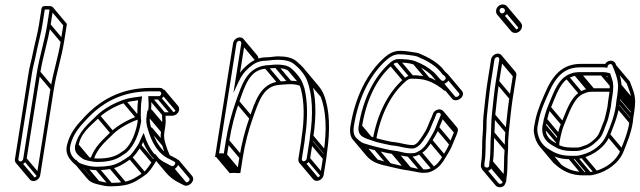

<svg xmlns="http://www.w3.org/2000/svg" viewBox="-20 -714 2801 840"><path d="M60.4 -18 120.4 -397C124 -419.7 129.9 -439.6 134.8 -462.6L142.8 -500.6C150 -534.9 159.7 -569.6 165.2 -604L175.9 -672.1C179.3 -672.4 182 -672.5 186.5 -672.5C191.1 -672.5 196.1 -672.2 196.9 -672.1L186.2 -604C175.3 -535.6 152.4 -466.9 141.4 -397L81.3 -18C80.6 -13.1 74.1 -7.5 69.2 -7.5C64.3 -7.5 59.6 -13.1 60.4 -18ZM66.8 7.5C80.4 7.5 94.2 -4.4 96.3 -18L156.4 -397C167.2 -465.2 190.1 -533.9 201.2 -604L213.3 -680.5C207.5 -687.5 201.8 -687.5 188.9 -687.5C181.7 -687.5 163.9 -690.6 161.7 -677L150.2 -604C144.9 -570.8 135.3 -536.3 127.9 -501.4L119.9 -463.4C115.2 -441.2 109.2 -420.9 105.4 -397L45.4 -18C43.2 -4.4 53.2 7.5 66.8 7.5ZM61.8 5.3 121.4 76 133.6 65.4 74.1 -5.3ZM82.7 -12.7 142.2 58 154.5 47.4 95 -23.3ZM142.7 -391.7 202.2 -321 214.5 -331.6 155 -402.3ZM187.5 -598.7 247 -528 259.3 -538.6 199.8 -609.3ZM199.1 -671.7 256.7 -603.2 245.7 -533.3C234.9 -464.9 212 -396.2 200.9 -326.3L140.9 52.7C140.1 57.6 133.6 63.2 128.7 63.2C126.5 63.2 123.9 62 122.1 59.9L62.6 -10.8L50.3 -0.2L109.8 70.5C113.6 75 119.3 78.2 126.3 78.2C139.9 78.2 153.7 66.3 155.9 52.7L215.9 -326.3C226.7 -394.5 249.6 -463.2 260.7 -533.3L272.7 -609.4L211.4 -682.3Z M519.4 -277.1C479.3 -263 434.8 -239.1 403.4 -208.9C366.1 -171.6 323.9 -139.3 308.4 -75.4L308.4 -75C303.8 -46.4 325 -32 339.9 -20.9C351.7 -12.1 371.1 -10.4 381.4 -7.7C389.4 -6 398 -5.5 405.9 -5.5C448.1 -5.5 481.3 -12 510.4 -31L533.3 -46.3C567.4 -75.8 589 -129.3 597.5 -183L597.7 -184.2C595.2 -199 596.1 -225.9 596.5 -240.1C596.4 -251.8 597.7 -266.2 600.5 -284L601.8 -292.6C572.3 -288.5 545.5 -286.3 519.4 -277.1ZM584.2 -275.3C582.3 -261.5 581.4 -248.1 581.3 -237.9C581.1 -224.9 579.5 -200.5 582.3 -181.8C573.9 -131.4 553.6 -82.6 525.2 -57.7L503.4 -43C478.6 -26.9 449 -20.5 408.2 -20.5C401.2 -20.5 395.5 -20.6 387.1 -22.3C375.6 -24.8 355.3 -28.8 350.9 -32.9C338.6 -44.2 319.5 -50.3 323.3 -74.6C332.5 -132.7 373.8 -160.4 413.2 -199.1C440.7 -226.1 482.7 -249 522.1 -262.9C541.2 -269.7 561.9 -272 584.2 -275.3ZM679.2 -329.5H639.2C509 -329.5 417.4 -275.5 347.8 -200.6C317.1 -167.5 286.5 -134.8 273.1 -79.6C265.7 -48.9 277.1 -28.2 289.9 -13C302.9 2.5 315.4 14.9 343 21.3C359.6 25.2 378.6 30.5 400.2 30.5C421.8 30.5 442 28.9 462.3 25.4C499.5 18.9 526.5 -0.8 551.5 -18.1C569.4 -30.5 584.3 -54.3 595.1 -71.7C599.9 -78.7 602.4 -84.5 605.9 -92.8C624.7 -47.1 654.5 -7 700.5 14.8L721.8 25.8C751 39.3 776.6 -8.8 750.4 -20.8L729.2 -31.8C680.1 -54.4 656.9 -102.6 641.4 -155.1C635.6 -175.1 633.1 -186.6 636.9 -211L640.1 -231C643 -249.2 642.2 -261.8 641.3 -278.5H671.1C684.5 -278.5 698.3 -289.3 700.6 -303.5C702.8 -317.3 693.1 -329.5 679.2 -329.5ZM625.1 -231 621.9 -211C617.7 -184.5 620.8 -169.3 626.8 -148.9C642.9 -94.2 668.6 -42.1 720.8 -18.2L742 -7.2C754.1 -1.7 740.2 16.8 730.2 12.2L708.9 1.2C660.3 -21.9 631.5 -65.5 614.1 -116.3L608.6 -132.5L600.2 -115.4C593.2 -101.2 589.2 -87.7 582.8 -78.6C571.2 -61.9 557.3 -39.4 544.1 -29.9C518.7 -12.8 494.6 4.9 462 10.6C442.7 14 423.6 15.5 402.6 15.5C382.8 15.5 365.4 11.7 349 6.8C329.9 1.8 322.4 -3.7 309.2 -15.9C293.8 -30.1 281.1 -48.7 287.9 -78.4C300.5 -129 327.5 -158.2 358.3 -191.4C425 -263.4 511.2 -314.5 636.8 -314.5H676.8C682.1 -314.5 686.4 -308.8 685.6 -303.5C684.7 -298.3 679.1 -293.5 676.8 -293.5H628.7C629.5 -272.4 631.9 -252.9 628.4 -231ZM631.3 -146.7 690.8 -76 703.1 -86.6 643.6 -157.3ZM626.6 -205.7 686.1 -135 698.4 -145.6 638.9 -216.3ZM629.8 -225.7 689.3 -155 701.6 -165.6 642.1 -236.3ZM630.5 -280.7 690 -210 702.3 -220.6 642.8 -291.3ZM669.5 -280.7 729 -210 741.3 -220.6 681.8 -291.3ZM690.3 -298.2 749.8 -227.5 762.1 -238.1 702.5 -308.8ZM343 19.3 402.5 90 414.8 79.4 355.3 8.7ZM398.5 28.3 458.1 99 470.3 88.4 410.8 17.7ZM459.3 23.3 518.9 94 531.1 83.4 471.6 12.7ZM545 -18.7 604.5 52 616.8 41.4 557.3 -29.3ZM586.1 -69.7 645.6 1 657.9 -9.6 598.3 -80.3ZM701.9 13.3 761.4 84 773.7 73.4 714.2 2.7ZM723.2 24.3 782.7 95 795 84.4 735.5 13.7ZM313.1 -69.7 359.5 -14.6 371.8 -25.2 325.4 -80.3ZM405.5 -198.7 465 -128 477.3 -138.6 417.8 -209.3ZM517.9 -264.7 577.5 -194 589.7 -204.6 530.2 -275.3ZM591 -208.7C588.1 -207.9 585.2 -207.1 582.2 -206.4C542.5 -190.6 497.7 -168.4 466.2 -138.2C431 -103 393.4 -73.4 375 -17.5L389.4 -15C406 -65.6 439.4 -92.4 476.1 -128.4C503.6 -155.4 545.8 -177 585 -192.2C586.6 -192.8 590.1 -193.6 592.5 -194.2ZM748.2 -5.1 807.7 65.6C814.3 73.4 801.6 86.8 793 82.9L771.8 71.9C750.7 61 732.7 47.5 718 30L658.5 -40.7L646.2 -30.1L705.7 40.6C721.3 59.2 740.6 74.8 763.4 85.5L784.7 96.5C806.6 106.6 837.5 75.8 820 55L760.5 -15.7ZM654.9 -26C652 -19 649.1 -12.8 645.7 -7.9C634.1 8.8 620.1 31.3 606.9 40.8C581.5 57.9 557.5 75.6 524.8 81.3C505.5 84.7 486.4 86.2 465.4 86.2C445.5 86.2 428.3 81.3 411.5 77.4C393.1 73.2 385.1 65.3 372.2 55L313.1 -15.3L300.8 -4.7L360.7 66.5C371.2 79 382 86.4 405.8 92C422.4 96 441.5 101.2 463 101.2C484.7 101.2 504.9 99.6 525.2 96.1C562.4 89.6 589.3 69.9 614.3 52.6C632.3 40.2 647.2 16.4 657.9 -1C662.7 -7.8 665.8 -15 668.8 -22.2ZM687.9 -160.3 684.8 -140.3C680.6 -113.8 683.6 -98.6 689.6 -78.2C694.8 -60.8 700.9 -43.8 708.4 -27.8L722.4 -35.9C715.1 -51 709.3 -67.5 704.2 -84.4C698.4 -104.4 695.9 -115.9 699.8 -140.3L702.9 -160.3C705.8 -178.4 705 -191.1 704.2 -207.8H733.9C747.4 -207.8 761.2 -218.6 763.4 -232.8C764.6 -240 762.4 -246.5 758.5 -251.2L698.9 -321.9L686.7 -311.3L746.2 -240.6C748 -238.4 748.8 -235.5 748.4 -232.8C747.6 -227.6 741.9 -222.8 736.3 -222.8H688.2C689 -201.7 691.4 -182.2 687.9 -160.3Z M1035.7 -525 1001.3 -307.8 1023.3 -354.8C1037.2 -384.2 1047.9 -399.1 1069.5 -417.7C1091.6 -436.8 1110.3 -448.5 1147 -448.5H1147.3C1165.7 -450.6 1178.4 -452.5 1193.7 -452.5C1226.1 -452.5 1249.7 -447.3 1266.5 -433.8C1290.6 -414.3 1311.4 -391.1 1323.7 -361.4C1347.1 -299.7 1351.2 -213.1 1336 -117L1336 -116.7C1335.6 -108.3 1334.4 -100.1 1333.2 -93L1321.5 -19C1320.7 -14 1314.4 -8.5 1308.8 -8.5C1303.4 -8.5 1299.7 -13.7 1300.5 -19L1312.2 -93C1313.4 -100.4 1313.8 -108.8 1314.9 -116.3C1327.2 -197.8 1325.9 -269.7 1311.9 -327.8C1308.4 -339.8 1300.9 -360.1 1293.4 -370.9C1280.9 -388.4 1268.5 -403.1 1251.4 -417.2C1236.3 -428.4 1213.7 -431.5 1190.3 -431.5C1173.3 -431.5 1161.9 -428.5 1145.9 -428.5H1145.6C1058.2 -419 1037.6 -341.7 1011.9 -270C993.5 -218.7 977.3 -156.4 967.9 -97L959.2 -42.5H957.2C954.3 -42.5 951.9 -43 949.6 -43.5L938.3 -42.9L1014.7 -525C1015.4 -529.9 1021.9 -535.5 1026.8 -535.5C1031.7 -535.5 1036.4 -529.9 1035.7 -525ZM1029.2 -550.5C1015.6 -550.5 1001.8 -538.6 999.7 -525L920.8 -27.1L945.9 -28.5C946.6 -28.3 951.9 -27.5 954.9 -27.5H971.9L982.9 -97C992.1 -155.3 1008.2 -216.9 1026.2 -267C1052.4 -340.4 1071.6 -409 1143.7 -413.5C1161.4 -414.6 1173.2 -416.5 1188 -416.5C1210 -416.5 1230.1 -412.8 1240.8 -404.8C1256.6 -391.9 1268.8 -377.4 1280.5 -361.1C1286.1 -353.1 1293.8 -334.9 1297.1 -321.9C1311.3 -267.1 1312.3 -194.4 1299.9 -116L1299.8 -115.7L1299.8 -115.4C1299.2 -107.6 1298.3 -100.1 1297.2 -93L1285.5 -19C1283.3 -5.3 1292.6 6.5 1306.5 6.5C1320.2 6.5 1334.3 -5 1336.5 -19L1348.2 -93C1349.5 -100.8 1349.5 -107 1351.1 -117.3C1365.7 -214.7 1362.7 -303.6 1337.9 -368.6C1324.3 -401.7 1303 -424.5 1277 -446.1C1257.5 -462.4 1230.7 -467.5 1196 -467.5C1178.8 -467.5 1166.2 -463.5 1149.1 -463.5C1108.4 -463.5 1084.3 -448.8 1060.5 -428.3C1048.1 -417.5 1039.3 -408.3 1030.1 -395.5L1050.7 -525C1052.8 -538.6 1042.8 -550.5 1029.2 -550.5ZM941.5 -30.7 1001.1 40 1013.3 29.4 953.8 -41.3ZM949.9 -29.7 1009.4 41 1021.7 30.4 962.2 -40.3ZM959.4 -29.7 1018.9 41 1031.2 30.4 971.7 -40.3ZM969.2 -91.7 1028.7 -21 1041 -31.6 981.5 -102.3ZM1012.9 -263.2 1072.4 -192.5 1084.7 -203.1 1025.2 -273.8ZM1138.5 -415.7 1198 -345 1210.3 -355.6 1150.8 -426.3ZM1183 -418.7 1242.5 -348 1254.8 -358.6 1195.3 -429.3ZM1239.9 -405.7 1286.5 -350.3 1298.8 -361 1252.2 -416.3ZM1301.5 4.3 1361 75 1373.3 64.4 1313.8 -6.3ZM1322.9 -13.7 1382.4 57 1394.7 46.4 1335.1 -24.3ZM1334.6 -87.7 1394.1 -17 1406.4 -27.6 1346.9 -98.3ZM1337.4 -111.7 1396.9 -41 1409.2 -51.6 1349.7 -122.3ZM1324.7 -359.7 1384.2 -289 1396.5 -299.6 1337 -370.3ZM1037 -519.7 1096.5 -449 1108.8 -459.6 1049.3 -530.3ZM1033.4 -532.2 1093 -461.4C1094.8 -459.3 1095.5 -456.5 1095.2 -454.3L1094.1 -447.3H1109.1L1110.2 -454.3C1111.3 -461.3 1109 -467.5 1105.2 -472L1045.7 -542.8ZM1298.3 -402.5 1357.8 -331.8C1368.1 -319.6 1377.2 -306.2 1383.2 -290.7C1407 -229.2 1410.8 -142.4 1395.6 -46.3L1395.5 -46L1395.5 -45.7C1394.8 -37.2 1393.9 -29.4 1392.7 -22.3L1381 51.7C1380.2 56.7 1373.9 62.2 1368.4 62.2C1365.8 62.2 1363.6 61.2 1362 59.3L1302.5 -11.4L1290.2 -0.8L1349.8 69.9C1353.5 74.3 1359.1 77.2 1366 77.2C1379.7 77.2 1393.8 65.7 1396 51.7L1407.7 -22.3C1409 -30.1 1409.1 -36.3 1410.6 -46.6C1425.2 -144 1422.6 -233.1 1397.5 -297.9C1390.8 -315.2 1381.1 -329.3 1370.1 -342.4L1310.6 -413.1ZM1009.1 27.2 993.2 28 935.7 -40.3 923.4 -29.7 984.9 43.4 1005.4 42.3C1006.1 42.4 1011.4 43.2 1014.4 43.2H1031.4L1042.4 -26.3C1051.6 -84.6 1067.7 -146.1 1085.7 -196.3C1112 -269.7 1131.1 -338.2 1203.3 -342.8C1220.9 -343.9 1232.8 -345.8 1247.5 -345.8C1265.2 -345.8 1281.7 -343.6 1293.1 -338.3L1301.2 -352.1C1287 -358.6 1268.7 -360.8 1249.8 -360.8C1232.8 -360.8 1221.4 -357.8 1205.4 -357.8H1205.1L1204.8 -357.8C1118.3 -351.2 1096.3 -268.6 1071.4 -199.3C1053 -148 1036.8 -85.7 1027.4 -26.3L1018.8 28.2H1016.8C1013.8 28.2 1011.4 27.8 1009.1 27.2Z M1927.3 -365.7C1923.2 -360.6 1916.7 -358.1 1911.6 -362.2C1899.1 -372 1892.1 -385.4 1876.8 -398.9C1853.3 -419.7 1829 -433.4 1797.3 -446C1776.6 -453.9 1749.3 -455.5 1723.1 -455.5C1707.5 -455.5 1696 -447.8 1686 -439.1C1616 -377.9 1567.9 -280.3 1549 -161C1541.4 -112.8 1583.9 -108.6 1614 -96.9C1631.8 -89.9 1656.6 -86.3 1674 -81.8C1688.9 -77.3 1708.2 -77 1721.2 -74.2C1736.9 -70.7 1755.2 -66.3 1774.9 -64.5H1790.4C1816 -72.7 1828.1 -93.7 1839.2 -110.6C1849.9 -125.2 1860 -142.8 1866.9 -161.5C1873.2 -178.5 1881.7 -193.2 1888.1 -212.9C1892.1 -226 1912.7 -221 1907.8 -208.8C1900 -190.9 1894 -176.3 1886.4 -156.5C1880 -137.7 1866.9 -120 1857.1 -101.6C1844.4 -80.2 1833.2 -64.9 1813.4 -53.3C1796.7 -43.6 1792.5 -43.5 1770.2 -43.5C1751.2 -43.5 1732.8 -50.8 1714.5 -53.4L1700.8 -55.4C1673.2 -59.5 1652.1 -65.4 1626.8 -71.3C1608.4 -75.7 1588.2 -81.9 1570.9 -87.2C1561 -90.2 1544.5 -103.8 1536.4 -113.4C1527.9 -123.5 1524.5 -139 1528 -161C1548.2 -288.7 1600.6 -390.3 1673.3 -453.8C1687.6 -466.3 1705.3 -476.5 1726.5 -476.5C1734.2 -476.5 1741.8 -476.2 1748.6 -475.5L1765.7 -473.6C1781 -471.9 1797.9 -469.8 1807.1 -466C1845.5 -449.9 1882.2 -429.6 1906 -401.3C1909.2 -397.5 1911.6 -393.7 1914.7 -390C1918.9 -385.1 1936.8 -377.4 1927.3 -365.7ZM1564 -161C1582.5 -278 1628.8 -371.4 1695.2 -428.7C1703.3 -436.3 1709.6 -440.5 1720.8 -440.5C1746.5 -440.5 1768.6 -439.1 1790.2 -431.8C1820.6 -421.5 1843.7 -406.5 1865.7 -387.1C1879.1 -375.2 1886.5 -361.7 1901.2 -349.8C1922.1 -334.2 1959.7 -365.3 1940.8 -387.8C1935.2 -394.5 1928.5 -398 1923.8 -404.9C1898.2 -439.5 1857 -461.9 1814.7 -480C1801.1 -485.2 1782.2 -485.4 1770.7 -488.4L1752.4 -490.5C1744.8 -491.3 1737.1 -491.5 1728.8 -491.5C1702.8 -491.5 1680.5 -478.5 1664.1 -464.2C1587.6 -397.3 1533.6 -291.2 1513 -161C1508.9 -135 1513.4 -115.5 1524.1 -102.8C1547.2 -75.3 1577.6 -65.8 1621.5 -56.6C1646.5 -51.4 1668 -44.7 1696.4 -40.6L1710 -38.6C1726.8 -36.1 1745.5 -30.1 1767 -28.5L1767.2 -28.5H1767.5C1790.3 -28.5 1800.5 -29.6 1819.5 -40.7C1843.4 -54.6 1857 -73.8 1870.1 -96C1879.2 -112.3 1893.3 -131.9 1900.7 -153.5C1907.1 -170.4 1915.9 -187.6 1921.5 -204.4C1925.1 -215.1 1924.4 -222 1919.6 -227.8C1906.9 -242.8 1879.4 -234.2 1873.7 -215.1C1868.1 -198.1 1859.4 -183.1 1852.7 -164.5C1846.4 -148 1836.2 -130.9 1827 -117.5C1815.4 -100.8 1806.8 -85.5 1790.3 -79.5H1777.9C1760.4 -81.2 1742.3 -85.4 1726.6 -88.8C1711.4 -92.2 1693 -92.7 1680.2 -96.2C1661.9 -101.3 1638.1 -105 1621 -111.1C1591.2 -121.8 1558 -123.1 1564 -161ZM1561.5 -74.7 1621 -4 1633.3 -14.6 1573.8 -85.3ZM1618 -58.7 1677.5 12 1689.8 1.4 1630.3 -69.3ZM1692.5 -42.7 1752 28 1764.3 17.4 1704.7 -53.3ZM1706.1 -40.7 1765.7 30 1777.9 19.4 1718.4 -51.3ZM1762.6 -30.7 1822.1 40 1834.4 29.4 1774.8 -41.3ZM1810.3 -41.7 1869.8 29 1882.1 18.4 1822.6 -52.3ZM1857.5 -93.7 1917 -23 1929.3 -33.6 1869.8 -104.3ZM1887.4 -149.7 1946.9 -79 1959.2 -89.6 1899.7 -160.3ZM1908.6 -201.7 1968.2 -131 1980.4 -141.6 1920.9 -212.3ZM1550.4 -155.7 1593.1 -104.9 1605.4 -115.5 1562.7 -166.3ZM1684.6 -428.7 1744.1 -358 1756.4 -368.6 1696.9 -439.3ZM1715.8 -442.7 1775.3 -372 1787.6 -382.6 1728.1 -453.3ZM1787.4 -433.7 1846.9 -363 1859.2 -373.6 1799.7 -444.3ZM1928.5 -377.2 1988 -306.5C1995.6 -297.5 1979.4 -286.4 1971.6 -291.2L1912.5 -361.3L1900.2 -350.7L1960.2 -279.5C1981.3 -264.2 2019.7 -294.1 2000.3 -317.1L1940.8 -387.8ZM1865.1 -387.7 1887.2 -361.5C1876.8 -366.9 1868.1 -372 1856.4 -375.5C1834.1 -382.1 1810 -384.8 1782.7 -384.8C1767 -384.8 1755.6 -377.1 1745.5 -368.4C1678.2 -309.6 1631.1 -217 1610.8 -103.9L1625.8 -103.6C1645.6 -214.4 1690.9 -302.8 1754.7 -358C1763.6 -365.1 1768.5 -369.8 1780.3 -369.8C1806 -369.8 1828.1 -368.4 1849.7 -361.1C1880.2 -350.7 1902.7 -335.5 1925.3 -316.3L1936.9 -327.6L1877.4 -398.3ZM1907.3 -217.1 1966.8 -146.4C1968.3 -144.6 1969 -142.3 1967.3 -138.1C1959.7 -120.1 1953.5 -105.7 1946 -85.8C1939.5 -67 1926.4 -49.3 1916.6 -30.9C1904 -9.5 1892.7 5.9 1872.9 17.4C1856.2 27.1 1852.1 27.2 1829.7 27.2C1810.7 27.2 1792.3 20 1774 17.3L1760.3 15.3C1713.1 8.4 1672.2 -4.5 1630.4 -16.5C1620.4 -19.3 1604 -33 1595.9 -42.7L1536.4 -113.4L1524.1 -102.8L1583.6 -32C1606.8 -4.6 1637.2 5 1681 14.1C1706 19.3 1727.5 26 1755.9 30.1L1769.6 32.1C1786.5 34.6 1805.5 39.7 1826.8 42.2H1827C1849.8 42.2 1860 41.1 1879 30C1903.8 15.5 1916.6 -2.6 1929.7 -25.5C1939 -41.8 1952.7 -61 1960.2 -82.8C1966.6 -99.7 1975.4 -116.9 1981.1 -133.7C1984.6 -144.4 1983.9 -151.3 1979.1 -157L1919.6 -227.8Z M2164.4 -454 2148.9 -356C2141.5 -309.4 2136.6 -254.4 2131.6 -208.6C2128.8 -182.2 2129.4 -154.2 2128.2 -130.2C2123.7 -85.2 2128.2 -48.5 2121.3 -5L2121.2 -4.7C2120.8 0.2 2120.4 5.2 2120 10.1C2119.8 24.4 2099.2 19.8 2098.8 10.2L2100 -3.5C2107 -47.8 2102.7 -87.9 2106.8 -128.4C2109.6 -155.3 2107.6 -182.5 2110.3 -207.3C2115.5 -254.3 2120.6 -309.9 2127.9 -356L2143.4 -454C2144.2 -458.9 2150.7 -464.5 2155.6 -464.5C2160.4 -464.5 2165.2 -458.9 2164.4 -454ZM2146.6 -209.4C2151.7 -255.2 2156.6 -310.2 2163.9 -356L2179.4 -454C2181.6 -467.6 2171.5 -479.5 2158 -479.5C2144.4 -479.5 2130.5 -467.6 2128.4 -454L2112.9 -356C2105.5 -309.1 2100.4 -253.4 2095.2 -206.6C2092.3 -179.9 2094.3 -152.7 2091.7 -127.6C2087.3 -84.6 2091.8 -46.1 2085 -3L2084.9 -2.7L2083.7 11.8C2084 29.7 2107.1 44.1 2126.4 27.1C2129.1 24.6 2135.1 8.5 2135.1 8.5L2136.3 -5.2C2143.4 -50.7 2139 -88.4 2143.3 -131.4C2145 -156.4 2144 -184.2 2146.6 -209.4ZM2189.1 -666.5C2188.1 -660.1 2182.8 -655.5 2176.8 -655.5C2169.8 -655.5 2164.5 -662.6 2165.5 -669.5C2166.5 -675.4 2171.2 -679.5 2177.1 -679.5C2183.9 -679.5 2190.2 -673.5 2189.1 -666.5ZM2174.4 -640.5C2189.2 -640.5 2201.8 -652.5 2204.1 -666.5C2206.5 -682.1 2194.7 -694.5 2179.5 -694.5C2165.5 -694.5 2152.7 -683.5 2150.5 -669.5C2148.1 -654.1 2158.8 -640.5 2174.4 -640.5ZM2169.5 -642.7 2229 -572 2241.3 -582.6 2181.8 -653.3ZM2190.4 -661.2 2249.9 -590.5 2262.2 -601.1 2202.7 -671.8ZM2121.4 14.3 2180.9 85 2193.2 74.4 2133.7 3.7ZM2122.6 0.3 2182.2 71 2194.4 60.4 2134.9 -10.3ZM2129.6 -125.7 2189.1 -55 2201.4 -65.6 2141.9 -136.3ZM2133 -203.7 2192.5 -133 2204.8 -143.6 2145.2 -214.3ZM2150.2 -350.7 2209.8 -280 2222 -290.6 2162.5 -361.3ZM2165.8 -448.7 2225.3 -378 2237.6 -388.6 2178 -459.3ZM2162.2 -461.2 2221.7 -390.4C2223.5 -388.3 2224.3 -385.5 2223.9 -383.3L2208.4 -285.3C2201 -238.7 2196.1 -183.7 2191.1 -137.9C2188.3 -111.5 2188.9 -83.5 2187.7 -59.5C2183.2 -14.4 2187.7 22.2 2180.8 65.7L2180.8 66L2179.5 80.5C2179.1 89.9 2166.2 93.7 2160.3 86.6L2100.8 15.9L2088.5 26.5L2148 97.2C2156.6 107.5 2174.4 107.9 2185.9 97.8C2188.6 95.3 2194.6 79.2 2194.6 79.2L2195.8 65.5C2202.9 20 2198.5 -17.7 2202.8 -60.7L2202.8 -60.9C2202.3 -85.1 2203.5 -114 2206.2 -138.7C2211.2 -184.5 2216.2 -239.5 2223.4 -285.3L2238.9 -383.3C2240 -390.3 2237.8 -396.5 2234 -401L2174.5 -471.8ZM2186.6 -675.1 2246.1 -604.4C2248.2 -601.9 2249.1 -598.9 2248.6 -595.8C2247.6 -589.4 2242.3 -584.8 2236.3 -584.8C2233.1 -584.8 2230 -586.2 2227.9 -588.8L2168.3 -659.5L2156 -649L2215.6 -578.2C2219.8 -573.2 2226.2 -569.8 2233.9 -569.8C2248.7 -569.8 2261.4 -581.8 2263.6 -595.8C2264.8 -603.4 2262.5 -610.1 2258.4 -615L2198.9 -685.7Z M2512.7 -383.5H2612.7C2623 -383.5 2629.2 -382.7 2637 -380.7C2637.3 -379.7 2638 -376.8 2638.5 -374.9L2644.1 -358.6C2649 -344.3 2648.4 -321.3 2644.7 -298L2640.9 -274C2639.5 -265 2639.4 -258.2 2637.9 -248.7C2637 -243 2635.4 -235.3 2633.6 -227.6L2627.4 -201.6C2625.6 -193.9 2623.7 -187.8 2621.8 -183C2612.2 -162.2 2604.8 -132.7 2592.3 -117.1C2580.8 -102.8 2557.2 -82.8 2540.3 -78.2C2529.7 -75.4 2518.3 -68.5 2505.8 -68.5L2479.8 -68.5C2454.9 -68.5 2431.7 -74 2419.1 -83.4L2398.9 -95.5C2378.3 -109.1 2363.1 -127.6 2368.4 -163.7C2370.4 -172.1 2371.4 -179.7 2373.5 -189.7C2377.2 -206.6 2382.1 -223.6 2389.5 -241.2C2410.4 -290.8 2428.4 -347.9 2464.4 -370.3C2469.8 -373.7 2491.4 -382.5 2497.6 -382.5H2498C2503.3 -383.2 2508.3 -383.5 2512.7 -383.5ZM2353.5 -164.3 2353.5 -164C2347 -122.8 2365.4 -98.4 2389.3 -82.5L2409.3 -70.6C2427.3 -59.8 2451 -53.5 2477.5 -53.5L2503.5 -53.5C2518.3 -53.5 2533.9 -60.9 2542.9 -64C2566.8 -72.1 2589.6 -93.6 2603.2 -108.5C2619.1 -126 2627.2 -160.8 2635.5 -178.9C2638.1 -184.8 2640.2 -191.9 2642.2 -200.4L2648.3 -226.4C2650.3 -234.6 2651.8 -242.1 2652.9 -249L2653 -249.3C2653.4 -257.2 2654.5 -265.4 2655.9 -274L2659.7 -298C2663.6 -322.4 2664.8 -347.2 2658.6 -365.3L2653.2 -381C2651.6 -387.3 2651.1 -388.6 2649.5 -393.3C2639 -396.4 2629.2 -398.5 2615.1 -398.5H2515.1C2510.4 -398.5 2504.1 -397.8 2499.5 -397.5C2485 -396.6 2466.1 -387.8 2457.8 -382.7C2413.1 -354.8 2396.4 -291.9 2375.6 -245.1C2368.6 -227.9 2363.4 -208.7 2358.6 -190.3L2358.6 -190C2357.2 -181.5 2355.8 -172.8 2353.5 -164.3ZM2648.7 -122.3C2663.9 -161.1 2681.2 -200.4 2689.1 -250L2689.1 -250.3L2689.2 -250.6C2689.8 -258.4 2690.7 -266.2 2691.9 -274L2695.7 -298C2696.9 -305.6 2697.7 -312.8 2698.1 -319.8L2699.3 -340C2697.4 -376.1 2685.4 -401 2676.3 -427.5L2672.6 -436.9C2664.7 -451.9 2640 -453.8 2627.3 -434.2C2627.1 -434.3 2623.4 -434.5 2621.8 -434.5H2520.8C2490.3 -434.5 2463.5 -426.9 2442.1 -413.2C2411.3 -393.3 2388.5 -359.5 2372 -323.1C2353.8 -282.9 2334.1 -240.7 2323 -192.5L2323 -192.3L2322.9 -192C2319.9 -172.9 2313.2 -152.5 2316 -133.8C2319.6 -109.6 2327.8 -88.8 2341.5 -72.5C2343.6 -70 2366.2 -51.7 2366.2 -51.7C2392.4 -33.1 2423.3 -17.5 2471.8 -17.5H2497.8C2508.1 -17.5 2516.6 -19.4 2528.9 -22.8C2577.7 -36.5 2628.3 -70.5 2648.7 -122.3ZM2636.7 -417.3 2638.8 -425.2C2640.8 -432.5 2652.2 -437 2657.6 -430.5C2657.9 -430.2 2658.5 -429.1 2658.5 -429.1C2669.7 -401.1 2683 -372.1 2684.1 -338L2682.9 -318.3C2682.6 -311.8 2681.8 -305.1 2680.7 -298L2676.9 -274C2675.6 -266 2675.3 -257.2 2674.1 -249.7C2666.3 -200.8 2651.1 -164.6 2634.7 -125.9C2616.4 -81.1 2574.2 -49.6 2526.9 -37.2C2517.5 -34.7 2509.1 -32.5 2500.1 -32.5H2474.1C2429.4 -32.5 2401.6 -47.6 2376 -64.5C2351.1 -81 2336.1 -104.6 2331.1 -138.2C2329 -152.1 2333.6 -171.5 2337.9 -191.8C2347.4 -237.2 2367.5 -278.7 2385.7 -318.9C2401 -352.6 2422.7 -384.1 2448.8 -400.8C2468.6 -413.5 2491.7 -419.5 2518.4 -419.5H2619.5C2624.8 -419.5 2631.7 -418.2 2636.7 -417.3ZM2365.1 -52.7 2424.6 18 2436.8 7.4 2377.3 -63.3ZM2466.8 -19.7 2526.3 51 2538.6 40.4 2479.1 -30.3ZM2492.8 -19.7 2552.3 51 2564.6 40.4 2505.1 -30.3ZM2521.6 -24.7 2581.1 46 2593.4 35.4 2533.9 -35.3ZM2635.5 -118.7 2695 -48 2707.3 -58.6 2647.8 -129.3ZM2675.5 -244.7 2735 -174 2747.3 -184.6 2687.7 -255.3ZM2678.3 -268.7 2737.8 -198 2750.1 -208.6 2690.6 -279.3ZM2682.1 -292.7 2741.6 -222 2753.9 -232.6 2694.4 -303.3ZM2684.4 -313.7 2743.9 -243 2756.2 -253.6 2696.7 -324.3ZM2685.5 -333.7 2745.1 -263 2757.3 -273.6 2697.8 -344.3ZM2354.8 -158.7 2414.3 -88 2426.6 -98.6 2367.1 -169.3ZM2360 -184.7 2419.5 -114 2431.7 -124.6 2372.2 -195.3ZM2376.3 -237.7 2435.9 -167 2448.1 -177.6 2388.6 -248.3ZM2455 -371.2 2514.5 -300.5 2526.8 -311.1 2467.3 -381.8ZM2492.6 -384.7 2552.1 -314 2564.4 -324.6 2504.9 -395.3ZM2507.8 -385.7 2567.3 -315 2579.6 -325.6 2520.1 -396.3ZM2607.8 -385.7 2648.8 -337 2661.1 -347.6 2620.1 -396.3ZM2572.2 -312.8H2653.6L2656 -327.8H2574.6C2569.9 -327.8 2563.6 -327.1 2559.1 -326.8C2544.5 -325.9 2525.6 -317.1 2517.3 -312C2472.7 -284.1 2455.9 -221.2 2435.1 -174.3C2427.1 -158.1 2422.9 -137.4 2418.2 -119.6L2418.1 -119.3C2416.8 -110.8 2415.1 -102.3 2413.1 -93.9L2413 -93.6L2413 -93.3C2411.8 -85.7 2411.4 -78.6 2411.8 -72L2427 -75.2C2426.6 -80.8 2426.7 -85.2 2427.9 -93C2429.3 -101.4 2430.9 -109 2433.1 -119C2436.7 -135.9 2441.6 -152.9 2449 -170.5C2469.9 -220.1 2487.9 -277.2 2523.9 -299.6C2529.3 -303 2550.9 -311.8 2557.1 -311.8H2557.6C2562.8 -312.3 2567.8 -312.8 2572.2 -312.8ZM2751.4 -203.3 2755.2 -227.3C2756.4 -234.9 2757.2 -242.1 2757.6 -249L2758.8 -269.3C2758.8 -305.6 2744.4 -331.9 2735.5 -357.7L2675.3 -429.3L2663 -418.7L2721.8 -348.8C2731.5 -321.1 2742.6 -298.6 2743.6 -267.2L2742.5 -247.5C2742.1 -241.1 2741.3 -234.4 2740.2 -227.3L2736.4 -203.3C2735.1 -195.3 2734.1 -186.5 2733.6 -179C2725.8 -130.7 2709.1 -93.4 2694.1 -55C2677 -11.1 2630.8 21.9 2586.4 33.5C2577 36 2568.6 38.2 2559.7 38.2L2533.6 38.2C2488.5 38.2 2460.9 24.2 2435.7 6.4C2427.1 0.7 2419.6 -4.9 2413.3 -12.4L2353.8 -83.1L2341.5 -72.5L2401 -1.8C2403.1 0.7 2425.7 19 2425.7 19C2451.9 37.6 2482.8 53.2 2531.3 53.2L2557.3 53.2C2567.6 53.2 2576.1 51.3 2588.4 47.9C2637.3 34.2 2687.8 0.2 2708.2 -51.6C2723.4 -90.4 2740.7 -129.7 2748.6 -179.3L2748.7 -179.6C2749.1 -187.5 2750.2 -195.4 2751.4 -203.3Z"/></svg>

Font: CiSf OpenHand
Style: GlsObl
Weight: 400
Foundry: Cannot Into Space Fonts
Version: Version 0.7892